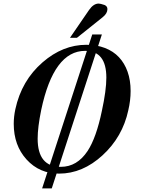

<svg xmlns="http://www.w3.org/2000/svg" viewBox="-20 -957 873 1076"><path d="M551 -764 270 99H216L497 -764ZM699 -339Q667 -190 555 -87Q443 16 311 16Q201 16 129 -63Q57 -142 57 -263Q57 -303 66 -345Q101 -506 219 -608Q332 -706 464 -706Q522 -706 568.5 -688Q615 -670 646.5 -636.5Q678 -603 695 -555Q712 -507 712 -447Q712 -394 699 -339ZM551 -336Q576 -451 576 -522Q576 -672 457 -672Q281 -672 211 -341Q201 -292 196 -252Q191 -212 191 -180Q191 -22 321 -22Q412 -22 471 -111Q520 -186 551 -336ZM566 -929Q582 -922 582 -906Q582 -882 556 -861L411 -745H372L479 -901Q504 -937 533 -937Q542 -937 566 -929Z"/></svg>

Font: GFS Didot
Style: Bold Italic
Weight: 700
Italic angle: -12°
Designer: Designed by Takis Katsoulidis and George D. Matthiopoulos.
Foundry: Designed by Takis Katsoulidis and George D. Matthiopoulos.
Version: Version 1.0